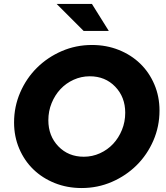

<svg xmlns="http://www.w3.org/2000/svg" viewBox="-20 -938 838 969"><path d="M785 -380Q785 -300 754 -228.5Q723 -157 669.5 -104Q616 -51 544.5 -20Q473 11 392 11Q319 11 256.5 -14Q194 -39 148.5 -83Q103 -127 77 -188Q51 -249 51 -320Q51 -400 82 -471.5Q113 -543 166.5 -596Q220 -649 291.5 -680Q363 -711 444 -711Q517 -711 579.5 -686Q642 -661 687.5 -617Q733 -573 759 -512Q785 -451 785 -380ZM612 -369Q612 -448 561.5 -500.5Q511 -553 433 -553Q390 -553 351.5 -535.5Q313 -518 285 -488Q257 -458 240.5 -417.5Q224 -377 224 -331Q224 -252 274.5 -199.5Q325 -147 403 -147Q446 -147 484.5 -164.5Q523 -182 551 -212Q579 -242 595.5 -282.5Q612 -323 612 -369ZM444 -918 529 -782H402L266 -918Z"/></svg>

Font: Red Hat Display Black
Style: Italic
Weight: 900
Italic angle: -12°
Designer: Pentagram / MCKL
Foundry: Pentagram / MCKL
Version: Version 1.003; Red Hat Display Black Italic